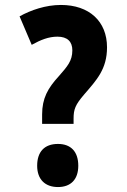

<svg xmlns="http://www.w3.org/2000/svg" viewBox="-20 -744 511 775"><path d="M150 -244H277V-265C277 -303 284 -321 320 -363C370 -421 412 -465 412 -553C412 -658 340 -724 226 -724C164 -724 104 -703 59 -678L108 -563C144 -583 176 -596 212 -596C252 -596 272 -576 272 -541C272 -498 252 -476 217 -436C173 -388 150 -347 150 -282ZM130 -75C130 -20 162 11 214 11C265 11 296 -19 296 -75C296 -132 266 -163 214 -163C159 -163 130 -131 130 -75Z"/></svg>

Font: Noto Sans Gurmukhi UI ExtraCondensed ExtraBold
Style: Regular
Weight: 800
Width: 2
Designer: Jelle Bosma - Monotype Design Team
Foundry: Monotype Imaging Inc.
Version: Version 2.004